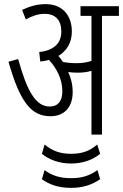

<svg xmlns="http://www.w3.org/2000/svg" viewBox="-20 -652 596 930"><path d="M332 -206C332 -242 324 -275 310 -303C324 -301 340 -300 355 -300C378 -300 401 -302 423 -309V0H474V-575H556V-622H370V-575H423V-357C399 -349 377 -346 348 -346C326 -346 306 -348 285 -352C278 -362 270 -373 263 -381C302 -405 328 -444 328 -499C328 -580 280 -632 202 -632C159 -632 126 -622 87 -604L105 -558C136 -575 166 -585 196 -585C250 -585 277 -553 277 -499C277 -444 243 -408 170 -400L175 -354C190 -355 204 -358 217 -362C253 -323 282 -271 282 -210C282 -159 258 -136 221 -136C153 -136 111 -210 68 -366L21 -353C77 -157 131 -89 225 -89C286 -89 332 -127 332 -206ZM324 140C383 140 431 121 465 93L451 48C414 80 377 93 324 93C268 93 231 77 196 48L183 93C217 121 266 140 324 140ZM324 258C384 258 427 242 465 216L452 172C414 199 377 211 324 211C267 211 230 197 196 172L183 216C217 241 262 258 324 258Z"/></svg>

Font: Noto Sans Devanagari UI ExtraCondensed Light
Style: Regular
Weight: 300
Width: 2
Designer: Jelle Bosma - Monotype Design Team
Foundry: Monotype Imaging Inc.
Version: Version 2.004